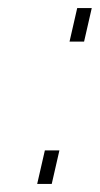

<svg xmlns="http://www.w3.org/2000/svg" viewBox="-20 -455 247 475"><path d="M108 0 127 -83H91L72 0ZM188 -352 207 -435H171L152 -352Z"/></svg>

Font: RazerF5 Thin
Style: Italic
Weight: 250
Foundry: Razer Inc.
Version: Version 2